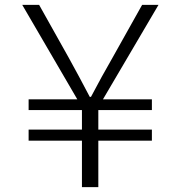

<svg xmlns="http://www.w3.org/2000/svg" viewBox="-20 -765 740 785"><path d="M315 -190V0H382V-190H601V-235H382V-315H601V-359H401L628 -745H561L440 -529C410 -477 382 -426 352 -369H347C317 -426 290 -477 261 -529L140 -745H71L296 -359H97V-315H315V-235H97V-190Z"/></svg>

Font: Kawkab Mono Light
Style: Regular
Weight: 300
Monospace: yes
Designer: Abdullah Arif
Foundry: Abdullah Arif
Version: Version 1.000;PS 000.500;hotconv 1.0.88;makeotf.lib2.5.64775